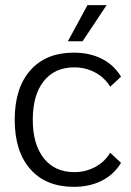

<svg xmlns="http://www.w3.org/2000/svg" viewBox="-20 -714 507 744"><path d="M37 -250Q37 -373 97.5 -441.5Q158 -510 266 -510Q327 -510 374 -486.5Q421 -463 449 -417L407 -378Q385 -414 348 -433.5Q311 -453 268 -453Q192 -453 149.5 -399.5Q107 -346 107 -250Q107 -155 149.5 -101Q192 -47 268 -47Q311 -47 348 -66.5Q385 -86 407 -122L449 -83Q421 -37 374 -13.5Q327 10 266 10Q158 10 97.5 -58.5Q37 -127 37 -250ZM319 -694H393L300 -554H243Z"/></svg>

Font: Sarabun Light
Style: Regular
Weight: 300
Designer: Suppakit Chalermlarp | Katatrad Co.,Ltd.
Foundry: Cadson Demak Co.,Ltd.
Version: Version 1.000; ttfautohint (v1.6)